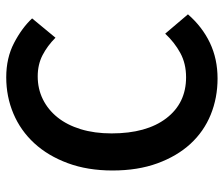

<svg xmlns="http://www.w3.org/2000/svg" viewBox="-71 -635 718 616"><g transform="rotate(-90 288.0 -327.0)"><path d="M344 12Q282 12 228 -10Q174 -32 134.5 -75Q95 -118 72 -181Q49 -244 49 -325Q49 -405 72.5 -468.5Q96 -532 136.5 -576Q177 -620 231.5 -643Q286 -666 348 -666Q410 -666 458 -641Q506 -616 537 -583L475 -508Q449 -534 419 -549.5Q389 -565 351 -565Q311 -565 277.5 -548.5Q244 -532 219.5 -501.5Q195 -471 181.5 -427Q168 -383 168 -328Q168 -216 216.5 -152.5Q265 -89 348 -89Q392 -89 426 -107.5Q460 -126 488 -156L550 -83Q510 -37 458.5 -12.5Q407 12 344 12Z"/></g></svg>

Font: Processing Sans Pro Semibold
Style: Regular
Weight: 600
Designer: Paul D. Hunt
Foundry: Adobe Systems Incorporated
Version: Version 2.020;PS 2.000;hotconv 1.0.86;makeotf.lib2.5.63406